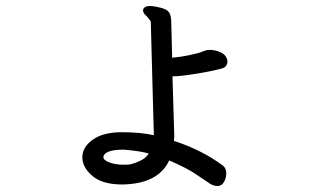

<svg xmlns="http://www.w3.org/2000/svg" viewBox="-20 -565 1040 639"><path d="M404 -17Q417 -17 441.5 -27.5Q466 -38 475 -54Q450 -62 392 -67Q327 -67 324 -42Q324 -32 344 -24.5Q364 -17 387 -17ZM704 54Q691 54 679 46.5Q667 39 634.5 16.5Q602 -6 543 -31Q507 47 387 49Q321 49 287.5 20.5Q254 -8 254 -42Q254 -75 288.5 -100Q323 -125 386 -125Q447 -125 492 -115L482 -487Q482 -498 477 -500Q471 -509 463.5 -515.5Q456 -522 456 -533Q461 -545 478 -545Q492 -545 514 -539.5Q536 -534 543 -523.5Q550 -513 550 -489L553 -373Q579 -375 610.5 -381.5Q642 -388 654.5 -393.5Q667 -399 678 -399Q698 -399 716 -390Q734 -381 737 -362Q737 -342 718 -337Q685 -328 632.5 -319.5Q580 -311 556 -311H554L560 -113L559 -96Q652 -66 723 -13Q733 -4 733 12Q733 27 725.5 40.5Q718 54 704 54Z"/></svg>

Font: LXGW WenKai Lite
Style: Bold
Weight: 700
Designer: LXGW / Fontworks Inc.
Foundry: LXGW / Fontworks Inc.
Version: Version 1.330;April 28, 2024